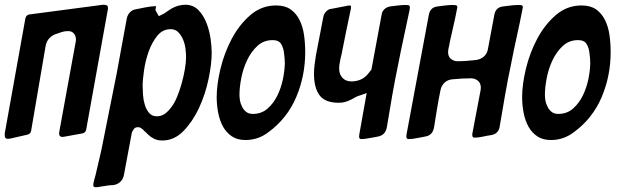

<svg xmlns="http://www.w3.org/2000/svg" viewBox="-32 -585 2612 809"><path d="M1 0Q-12 0 -12 -14V-23L75 -508Q79 -522 91 -524L402 -565Q411 -565 417 -563Q423 -561 423 -550Q423 -545 422 -543L331 -38Q328 -26 316 -23L239 -9Q237 -9 235 -8.5Q233 -8 231 -8Q217 -8 217 -23Q217 -28 218 -31L287 -409Q288 -412 288 -419Q288 -433 279.5 -443.5Q271 -454 255 -454Q247 -454 240.5 -453Q234 -452 228 -450Q223 -448 218 -446.5Q213 -445 208 -443Q189 -438 176 -424Q163 -410 160 -390L99 -33Q97 -22 85 -18L11 -1Q8 -1 5.5 -0.5Q3 0 1 0Z M637 -517 652 -524Q654 -526 656.5 -526.5Q659 -527 661 -529L670 -535Q673 -538 677 -540Q706 -561 736 -564Q739 -564 742 -564.5Q745 -565 748 -565Q782 -565 803.5 -543Q825 -521 837.5 -489.5Q850 -458 855 -423.5Q860 -389 860 -363Q860 -315 846.5 -251Q833 -187 806.5 -130Q780 -73 741 -33Q702 7 652 7Q632 7 618 0Q604 -7 593 -17Q588 -22 583.5 -26.5Q579 -31 574 -35Q572 -39 565 -43Q559 -49 549 -49Q538 -49 533 -42.5Q528 -36 526 -32Q525 -30 524.5 -28Q524 -26 523 -24Q523 -22 522.5 -20.5Q522 -19 522 -18L490 153Q487 170 474.5 181.5Q462 193 444 195Q438 195 432 195.5Q426 196 420 197Q414 198 407.5 199Q401 200 394 201Q382 204 371 204Q361 204 361 195Q361 188 364 177Q366 171 367 165.5Q368 160 370 155Q376 128 382.5 101.5Q389 75 395 48Q411 -33 427.5 -114.5Q444 -196 460 -277Q471 -335 481 -392Q491 -449 502 -506Q505 -522 515.5 -533Q526 -544 541 -546L581 -554Q592 -556 603 -557.5Q614 -559 626 -559Q626 -557 625.5 -556.5Q625 -556 625 -555Q625 -553 624.5 -552Q624 -551 624 -549L623 -542ZM629 -95Q648 -95 662.5 -105.5Q677 -116 688 -131Q702 -148 713.5 -175.5Q725 -203 733.5 -233.5Q742 -264 747 -293.5Q752 -323 752 -344Q752 -359 749.5 -379.5Q747 -400 739.5 -418Q732 -436 719.5 -449Q707 -462 687 -462Q653 -462 630.5 -434Q608 -406 594.5 -368Q581 -330 575 -289.5Q569 -249 569 -223Q569 -208 570.5 -186Q572 -164 578 -144Q584 -124 596 -109.5Q608 -95 629 -95Z M1002 5Q968 5 945 -10.5Q922 -26 908 -51Q894 -76 887.5 -109Q881 -142 881 -176Q881 -229 897 -295.5Q913 -362 944.5 -421.5Q976 -481 1023 -521.5Q1070 -562 1131 -562Q1169 -562 1192.5 -545.5Q1216 -529 1230 -501Q1244 -473 1249 -438Q1254 -403 1254 -365Q1254 -265 1216 -175.5Q1178 -86 1099 -28Q1056 5 1002 5ZM987 -138Q992 -125 1003.5 -115Q1015 -105 1033 -105Q1070 -105 1095.5 -127.5Q1121 -150 1137 -183Q1153 -216 1160.5 -253.5Q1168 -291 1168 -320Q1168 -338 1165 -359Q1163 -382 1153 -399Q1143 -416 1117 -416Q1079 -416 1052.5 -391.5Q1026 -367 1009 -331Q992 -295 984.5 -255.5Q977 -216 977 -186Q977 -175 979 -162Q981 -149 987 -138Z M1513 -193 1485 -183Q1481 -182 1478 -181Q1475 -180 1471 -178Q1466 -176 1461 -173Q1456 -170 1451 -167Q1437 -160 1424.5 -156Q1412 -152 1395 -152Q1338 -152 1314.5 -183.5Q1291 -215 1291 -274Q1291 -293 1293.5 -312Q1296 -331 1299 -351Q1307 -392 1314.5 -431.5Q1322 -471 1330 -512Q1333 -528 1342 -536Q1351 -547 1366 -548L1433 -561Q1435 -561 1437.5 -561.5Q1440 -562 1442 -562Q1447 -562 1447 -557Q1447 -549 1446 -546Q1436 -498 1426 -450.5Q1416 -403 1407 -355Q1405 -348 1403.5 -341.5Q1402 -335 1401 -328Q1399 -320 1398 -312Q1397 -304 1397 -296Q1397 -272 1411 -257Q1425 -242 1449 -242Q1469 -242 1487 -249.5Q1505 -257 1519 -274L1533 -292L1576 -523Q1578 -538 1588.5 -547Q1599 -556 1613 -558Q1629 -560 1645.5 -562Q1662 -564 1678 -564Q1690 -564 1693 -561Q1694 -560 1694 -559Q1695 -558 1695 -555Q1695 -548 1694 -544Q1682 -486 1669.5 -429Q1657 -372 1646 -315Q1632 -248 1620.5 -182Q1609 -116 1598 -49Q1592 -16 1562 -10Q1554 -8 1544.5 -6.5Q1535 -5 1524 -3Q1515 -1 1506.5 0Q1498 1 1490 1Q1481 1 1481 -10Q1481 -12 1481.5 -14.5Q1482 -17 1482 -19Z M1893 -561Q1894 -560 1894 -559Q1895 -558 1895 -555Q1895 -552 1893 -544Q1885 -502 1875 -460Q1865 -418 1857 -376Q1857 -374 1856.5 -371Q1856 -368 1856 -366Q1856 -346 1868.5 -336.5Q1881 -327 1896 -327Q1915 -327 1934 -328.5Q1953 -330 1972 -332Q1992 -334 2006.5 -346.5Q2021 -359 2024 -379L2051 -523Q2057 -555 2089 -558Q2105 -560 2121.5 -562Q2138 -564 2153 -564Q2166 -564 2169 -561Q2170 -560 2170 -559Q2171 -558 2171 -555Q2171 -552 2169 -544Q2158 -487 2145.5 -431Q2133 -375 2122 -318Q2108 -252 2096.5 -186.5Q2085 -121 2074 -55Q2070 -22 2039 -16Q2030 -15 2020.5 -13Q2011 -11 2001 -9Q1992 -7 1983.5 -6Q1975 -5 1967 -5Q1958 -5 1958 -16Q1958 -23 1959 -26L1993 -205Q1993 -207 1993.5 -210Q1994 -213 1994 -215Q1994 -235 1981.5 -245Q1969 -255 1953 -255Q1934 -255 1915 -254Q1896 -253 1876 -251Q1856 -250 1842 -237.5Q1828 -225 1824 -205Q1816 -166 1809.5 -127Q1803 -88 1797 -49Q1791 -15 1761 -10Q1753 -8 1743.5 -6.5Q1734 -5 1724 -3Q1715 -1 1706.5 0Q1698 1 1690 1Q1680 1 1680 -10Q1680 -12 1680.5 -14.5Q1681 -17 1681 -19L1775 -523Q1781 -555 1813 -558Q1828 -560 1844.5 -562Q1861 -564 1877 -564Q1889 -564 1893 -561Z M2289 5Q2255 5 2232 -10.5Q2209 -26 2195 -51Q2181 -76 2174.5 -109Q2168 -142 2168 -176Q2168 -229 2184 -295.5Q2200 -362 2231.5 -421.5Q2263 -481 2310 -521.5Q2357 -562 2418 -562Q2456 -562 2479.5 -545.5Q2503 -529 2517 -501Q2531 -473 2536 -438Q2541 -403 2541 -365Q2541 -265 2503 -175.5Q2465 -86 2386 -28Q2343 5 2289 5ZM2274 -138Q2279 -125 2290.5 -115Q2302 -105 2320 -105Q2357 -105 2382.5 -127.5Q2408 -150 2424 -183Q2440 -216 2447.5 -253.5Q2455 -291 2455 -320Q2455 -338 2452 -359Q2450 -382 2440 -399Q2430 -416 2404 -416Q2366 -416 2339.5 -391.5Q2313 -367 2296 -331Q2279 -295 2271.5 -255.5Q2264 -216 2264 -186Q2264 -175 2266 -162Q2268 -149 2274 -138Z"/></svg>

Font: Bangerz
Style: Regular
Weight: 400
Designer: vernon adams
Foundry: Vernon Adams
Version: Version 2.10;February 7, 2025;FontCreator 13.0.0.2683 64-bit